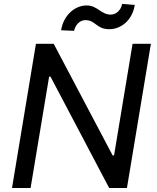

<svg xmlns="http://www.w3.org/2000/svg" viewBox="-20 -948 791 968"><path d="M740.8 -727.3H648.4L555 -164.4H547.9L250.7 -727.3H161.2L40.5 0H134.2L227.6 -561.4H234.7L530.5 0H620ZM288 -795.5 353.7 -792.6C359.4 -822.8 383.2 -846.6 409.8 -846.6C463.1 -846.6 464.8 -800.8 530.9 -800.8C592 -800.8 647.7 -847.7 659.4 -922.9L595.5 -928.3C590.9 -898.4 566.1 -874.3 539.1 -874.3C488.6 -874.3 471.9 -920.5 416.9 -920.5C355.5 -920.5 299.7 -869.3 288 -795.5Z"/></svg>

Font: Margiela Sans Text
Style: Italic
Weight: 400
Italic angle: -9.39999°
Designer: Stefan Endress, Andreas Faust
Version: Version 1.100;FEAKit 1.0